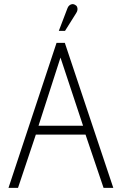

<svg xmlns="http://www.w3.org/2000/svg" viewBox="-20 -907 586 927"><path d="M348 -844Q353 -852 354 -859Q355 -866 352.5 -873Q350 -880 342 -884Q335 -888 328 -887Q321 -886 315 -881Q309 -876 306 -868L264 -758H294ZM527 0 293 -700H253L21 0H67L153 -257H393L480 0ZM166 -300 272 -629 381 -300Z"/></svg>

Font: Advent Pro Light
Style: Regular
Weight: 300
Version: Version 3.000